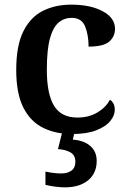

<svg xmlns="http://www.w3.org/2000/svg" viewBox="-20 -568 554 828"><path d="M290 10Q220 10 165.5 -17Q111 -44 80.5 -104.5Q50 -165 50 -266Q50 -373 81.5 -434.5Q113 -496 166.5 -522Q220 -548 287 -548Q370 -548 423 -519.5Q476 -491 476 -444Q476 -411 451.5 -389Q427 -367 362 -367Q362 -417 347 -454Q332 -491 289 -491Q257 -491 233 -471Q209 -451 195.5 -402.5Q182 -354 182 -267Q182 -163 213 -112Q244 -61 314 -61Q363 -61 400 -83Q437 -105 454 -138Q475 -124 475 -95Q475 -70 455.5 -46Q436 -22 395 -6Q354 10 290 10ZM259 240Q243 240 218.5 237Q194 234 176 229V172Q214 180 244 180Q272 180 288.5 167.5Q305 155 305 130Q305 101 283.5 89Q262 77 230 75L251 -9H304L294 34Q343 38 370 62Q397 86 397 126Q397 179 360 209.5Q323 240 259 240Z"/></svg>

Font: Noto Serif Toto SemiBold
Style: Regular
Weight: 600
Designer: Monotype Design Team
Foundry: Monotype Imaging Inc.
Version: Version 2.001; ttfautohint (v1.8.4.7-5d5b)